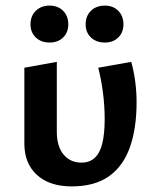

<svg xmlns="http://www.w3.org/2000/svg" viewBox="-20 -653 559 686"><path d="M236 13Q157 13 112 -28Q67 -69 67 -140V-411L183 -432V-182Q183 -130 207 -101Q231 -72 271 -72Q300 -72 318.5 -89Q337 -106 345.5 -140.5Q354 -175 354 -227Q354 -274 348 -321Q342 -368 331 -411L449 -432Q459 -395 463.5 -359Q468 -323 468 -288Q468 -194 444 -126.5Q420 -59 369 -23Q318 13 236 13ZM157 -501Q127 -501 108 -519Q89 -537 89 -566Q89 -596 108 -614.5Q127 -633 157 -633Q187 -633 205.5 -614.5Q224 -596 224 -566Q224 -537 205.5 -519Q187 -501 157 -501ZM355 -501Q324 -501 305 -519Q286 -537 286 -566Q286 -596 305 -614.5Q324 -633 355 -633Q384 -633 402.5 -614.5Q421 -596 421 -566Q421 -537 402.5 -519Q384 -501 355 -501Z"/></svg>

Font: Ysabeau Office
Style: Bold
Weight: 700
Designer: Christian Thalmann (Catharsis Fonts)
Version: Version 2.001;gftools[0.9.30]; featfreeze: tnum,lnum,ss02